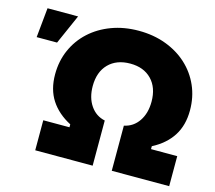

<svg xmlns="http://www.w3.org/2000/svg" viewBox="-104 -866 1114 995"><g transform="rotate(15 452.5 -368.5)"><path d="M164.1 0V-161.1H304.7V-176.8Q235.4 -212.9 198.5 -269.5Q161.6 -326.2 161.6 -407.2Q161.6 -478.5 188.2 -538.8Q214.8 -599.1 263.4 -643.6Q312 -688 378.2 -712.6Q444.3 -737.3 523.4 -737.3Q602.5 -737.3 668.7 -712.6Q734.9 -688 783.4 -643.6Q832 -599.1 858.6 -538.8Q885.3 -478.5 885.3 -407.2Q885.3 -326.2 848.6 -269.5Q812 -212.9 742.2 -176.8V-161.1H882.8V0H574.7V-242.2Q624 -252.4 652.6 -294.7Q681.2 -336.9 681.2 -398.9Q681.2 -474.6 638.9 -518.1Q596.7 -561.5 524.4 -561.5Q451.2 -561.5 408.4 -518.1Q365.7 -474.6 365.7 -398.9Q365.7 -336.9 394.5 -294.7Q423.3 -252.4 472.2 -242.2V0ZM19.5 -568.4 35.2 -727.5H199.2L128.9 -568.4Z"/></g></svg>

Font: Inter Display Black
Style: Regular
Weight: 900
Designer: Rasmus Andersson
Foundry: rsms
Version: Version 4.000;git-a52131595